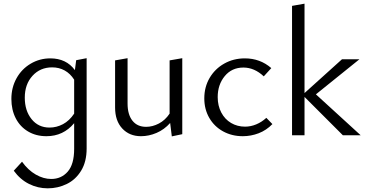

<svg xmlns="http://www.w3.org/2000/svg" viewBox="-20 -737 1996 1046"><path d="M452 -420V72Q452 144 422 193Q392 242 343.5 265.5Q295 289 240 289Q186 289 138 265Q90 241 55 193L100 144Q133 190 175 214Q217 238 259 238Q314 238 349 198Q384 158 384 74V-66Q325 5 233 5Q176 5 132.5 -21Q89 -47 65.5 -93Q42 -139 42 -198Q42 -260 70 -310.5Q98 -361 147 -390Q196 -419 254 -419Q341 -419 388 -355L395 -409ZM384 -118V-303Q363 -336 332.5 -353Q302 -370 264 -370Q199 -370 157 -324Q115 -278 115 -205Q115 -134 152 -88Q189 -42 250 -42Q288 -42 323 -60.5Q358 -79 384 -118Z M973 -420V-6L916 6L907 -67Q875 -31 833 -13Q791 5 748 5Q685 5 646 -37Q607 -79 607 -151V-408L675 -420V-173Q675 -113 701.5 -79.5Q728 -46 776 -46Q811 -46 845.5 -64Q880 -82 904 -118V-408Z M1093 -201Q1093 -263 1122 -312.5Q1151 -362 1201.5 -390.5Q1252 -419 1314 -419Q1397 -419 1458 -366L1417 -321Q1366 -369 1306 -369Q1243 -369 1204.5 -322.5Q1166 -276 1166 -208Q1166 -161 1185.5 -124Q1205 -87 1239 -67Q1273 -47 1315 -47Q1346 -47 1376 -59.5Q1406 -72 1431 -95L1464 -61Q1431 -27 1389 -11Q1347 5 1303 5Q1243 5 1195 -21.5Q1147 -48 1120 -95Q1093 -142 1093 -201Z M1848 0 1639 -209V0H1571V-705L1639 -717V-230L1843 -414H1938L1701 -223L1945 0Z"/></svg>

Font: Ysabeau Infant
Style: Regular
Weight: 400
Designer: Christian Thalmann (Catharsis Fonts)
Version: Version 0.003